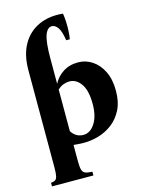

<svg xmlns="http://www.w3.org/2000/svg" viewBox="-146 -877 892 1187"><g transform="rotate(-15 300.0 -283.5)"><path d="M297 15Q277 15 260.5 13.5Q244 12 230 11V114Q230 151 235 169.5Q240 188 255.5 194Q271 200 300 201V225L35 224V201Q52 200 62 194Q72 188 76 169.5Q80 151 80 114V-508Q80 -606 118 -672Q156 -738 223 -768.5Q290 -799 377 -790Q381 -768 382.5 -738Q384 -708 382.5 -678.5Q381 -649 377 -626H354Q344 -688 327 -710.5Q310 -733 290 -733Q261 -733 245.5 -690Q230 -647 230 -543V-380Q250 -421 291 -448Q332 -475 389 -475Q437 -475 478.5 -447.5Q520 -420 545 -369Q570 -318 570 -246Q570 -174 545 -124.5Q520 -75 479.5 -44Q439 -13 391 1Q343 15 297 15ZM306 -375Q287 -375 267 -367.5Q247 -360 230 -343V-77Q258 -33 306 -33Q350 -33 380 -79.5Q410 -126 410 -203Q410 -290 380 -332.5Q350 -375 306 -375Z"/></g></svg>

Font: Bona Nova SC
Style: Bold
Weight: 700
Designer: Mateusz Machalski
Foundry: Capitalics
Version: Version 4.001; ttfautohint (v1.8.4.7-5d5b)